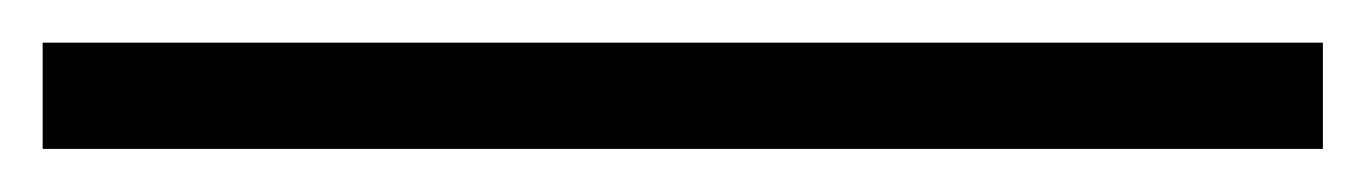

<svg xmlns="http://www.w3.org/2000/svg" viewBox="-42 106 640 90"><path d="M578.1 126V175.8H-22V126Z"/></svg>

Font: SolaimanLipiNormal
Style: Normal
Weight: 400
Designer: Solaiman Karim
Version: Version 1.6.1 ; ttfautohint (v1.5.65-e2d9)